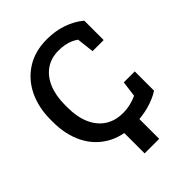

<svg xmlns="http://www.w3.org/2000/svg" viewBox="-251 -847 1149 1149"><g transform="rotate(-45 324.0 -272.5)"><path d="M363.8 10.3Q258.8 10.3 184.3 -34.4Q109.9 -79.1 70.6 -159.4Q31.2 -239.7 31.2 -346.2V-364.3Q31.2 -468.3 70.3 -548.6Q109.4 -628.9 182.1 -675Q254.9 -721.2 356 -721.2Q426.8 -721.2 487.3 -700.2Q547.9 -679.2 592.8 -641.1V-477.1H499L486.3 -586.9Q470.2 -598.6 450.7 -606.9Q431.2 -615.2 408 -619.6Q384.8 -624 357.4 -624Q293.5 -624 247.8 -591.8Q202.1 -559.6 178.2 -501.5Q154.3 -443.4 154.3 -365.2V-346.2Q154.3 -265.1 179.7 -206.8Q205.1 -148.4 252.7 -117.2Q300.3 -85.9 366.7 -85.9Q398.9 -85.9 430.4 -93.5Q461.9 -101.1 485.8 -113.3L499 -212.9H591.8V-49.8Q550.8 -22.9 491.5 -6.3Q432.1 10.3 363.8 10.3ZM286.6 175.8V-67.9H409.7V175.8Z"/></g></svg>

Font: Roboto Slab LO Medium
Style: Regular
Weight: 500
Designer: Google
Version: Version 2.000